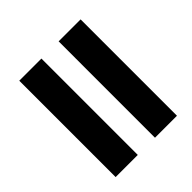

<svg xmlns="http://www.w3.org/2000/svg" viewBox="-52 -680 655 655"><g transform="rotate(45 275.5 -352.0)"><path d="M53.2 -500H518.1V-394H53.2ZM53.2 -311H518.1V-204.1H53.2Z"/></g></svg>

Font: Open Sans Hebrew
Style: Bold Italic
Weight: 700
Italic angle: -12°
Foundry: Ascender Corporation, Yanek Iontef
Version: Version 2.001;PS 002.001;hotconv 1.0.70;makeotf.lib2.5.58329